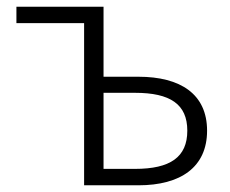

<svg xmlns="http://www.w3.org/2000/svg" viewBox="-20 -553 686 573"><path d="M231 0H393C519 0 598 -54 598 -163C598 -272 519 -324 393 -324H289V-533H29V-484H231ZM289 -49V-276H383C488 -276 539 -242 539 -163C539 -84 488 -49 383 -49Z"/></svg>

Font: Source Han Sans SC Light
Style: Regular
Weight: 300
Designer: Ryoko NISHIZUKA (kana & ideographs); Paul D. Hunt (Latin, Greek & Cyrillic); Wenlong ZHANG (bopomofo); Sandoll Communica
Foundry: Adobe Systems Incorporated
Version: Version 1.004;PS 1.004;hotconv 1.0.82;makeotf.lib2.5.63406